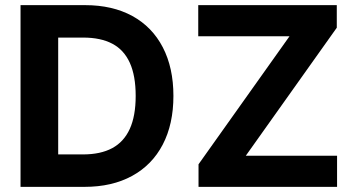

<svg xmlns="http://www.w3.org/2000/svg" viewBox="-20 -727 1382 747"><path d="M125.3 0V-126.2H302.5Q371.3 -126.2 416.5 -150.6Q461.8 -174.9 484.9 -225.4Q507.9 -275.9 507.9 -353.9Q507.9 -432.1 485.1 -482.6Q462.2 -533.1 417 -556.9Q371.8 -580.8 303.5 -580.8H121.9V-707H311.1Q417.5 -707 494.8 -664.8Q572.1 -622.5 613.4 -542.9Q654.7 -463.3 654.7 -353.9Q654.7 -244.1 613.2 -164.6Q571.7 -85 493.8 -42.5Q415.9 0 308.9 0ZM206.4 0H59.9V-707H206.4ZM752.4 -87.8 1106.3 -585.8H751.3V-707H1290.3V-619.2L936.4 -121.2H1291.4V0H752.4Z"/></svg>

Font: Pretendard GOV Variable
Style: Regular
Weight: 400
Designer: Base glyphs from Inter by Rasmus Andersson; Hangul glyphs from Noto Sans CJK(Source Han Sans) by Jang Soo-young and Kang
Foundry: Kil Hyung-jin
Version: Version 1.307;Glyphs 3.2 (3192)